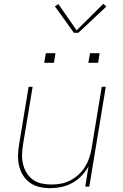

<svg xmlns="http://www.w3.org/2000/svg" viewBox="-20 -972 640 1000"><path d="M241 8Q212 8 184.5 1.5Q157 -5 135.5 -20.5Q114 -36 99.5 -59.5Q85 -83 79 -110Q73 -137 74 -165.5Q75 -194 80 -223L129 -520H150L100 -220Q96 -194 95 -168Q94 -142 100 -117.5Q106 -93 118.5 -72Q131 -51 151 -36.5Q171 -22 196 -16.5Q221 -11 247 -11Q272 -11 297 -15.5Q322 -20 345.5 -32Q369 -44 389 -62.5Q409 -81 423 -103.5Q437 -126 445 -150Q453 -174 457 -199L510 -520H531L445 0H424L441 -105Q426 -78 404 -55.5Q382 -33 355 -18.5Q328 -4 299 2Q270 8 241 8ZM440 -645 449 -695H499L491 -645ZM210 -645 219 -695H269L261 -645ZM365 -801 266 -939 284 -951 379 -814 518 -952 534 -938 388 -801Z"/></svg>

Font: Iosevka SS04 Th Ex Obl
Style: Regular
Weight: 100
Width: 7
Italic angle: -9°
Monospace: yes
Designer: Belleve Invis
Foundry: Belleve Invis
Version: Version 19.0.0; ttfautohint (v1.8.4)